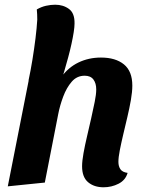

<svg xmlns="http://www.w3.org/2000/svg" viewBox="-20 -774 615 814"><path d="M419 20Q379 20 353.5 -1.5Q328 -23 328 -69Q328 -91 334 -124.5Q340 -158 349 -196Q358 -234 366.5 -272Q375 -310 381.5 -342Q388 -374 388 -395Q388 -421 376 -437Q364 -453 339 -453Q306 -453 284 -427.5Q262 -402 248 -364.5Q234 -327 227 -291L170 0L13 16L104 -445L239 -446Q269 -488 312.5 -509Q356 -530 408 -530Q470 -530 505.5 -501Q541 -472 541 -411Q541 -385 535 -350.5Q529 -316 520 -278Q511 -240 502.5 -204Q494 -168 488 -137.5Q482 -107 482 -88Q482 -69 490.5 -56.5Q499 -44 521 -41Q512 -10 482.5 5Q453 20 419 20ZM235 -417 101 -433Q110 -475 117.5 -521Q125 -567 130.5 -611.5Q136 -656 138 -691Q138 -703 137.5 -713.5Q137 -724 136 -734Q155 -745 175 -749.5Q195 -754 214 -754Q248 -754 272.5 -736Q297 -718 296 -674Q296 -660 292.5 -637.5Q289 -615 283 -587.5Q277 -560 269 -530.5Q261 -501 252.5 -472Q244 -443 235 -417Z"/></svg>

Font: Sansita Swashed Light SemiBold
Style: Regular
Weight: 600
Version: Version 1.003